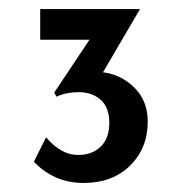

<svg xmlns="http://www.w3.org/2000/svg" viewBox="-20 -708 430 425"><path d="M307 -439Q307 -380 268 -341.5Q229 -303 165 -303Q100 -303 55 -350L82 -404Q115 -365 153 -365Q184 -365 203 -383.5Q222 -402 222 -436Q222 -470 203 -487Q184 -504 154 -504Q127 -504 105 -494L100 -503L178 -620H69V-688H290L208 -548Q248 -543 277.5 -514Q307 -485 307 -439Z"/></svg>

Font: Josefin Sans
Style: Regular
Weight: 400
Designer: Santiago Orozco
Foundry: Typemade
Version: Version 2.000